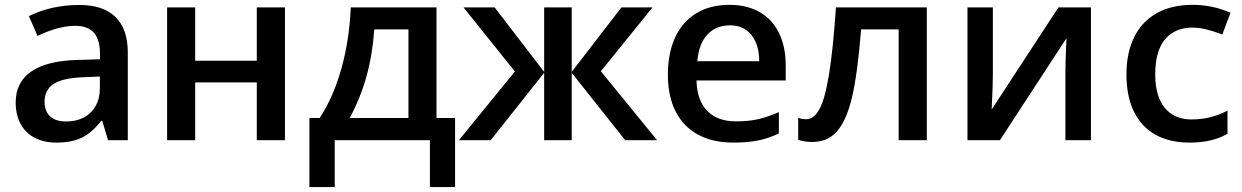

<svg xmlns="http://www.w3.org/2000/svg" viewBox="-20 -571 5060 782"><path d="M419.9 0 396.5 -79.1H392.6Q354 -29.8 312.7 -10Q271.5 9.8 210.4 9.8Q158.7 9.8 121.3 -9.8Q84 -29.3 64 -66.2Q43.9 -103 43.9 -153.8Q43.9 -235.8 106.7 -279.3Q169.4 -322.8 290.5 -326.7L387.2 -329.6V-352.1Q387.2 -409.2 362.5 -437.5Q337.9 -465.8 286.6 -465.8Q219.2 -465.8 132.8 -424.8L97.7 -505.4Q189.5 -550.8 303.7 -550.8Q400.4 -550.8 450.4 -501.7Q500.5 -452.6 500.5 -357.4V0ZM386.7 -211.4V-259.3L316.4 -256.3Q234.9 -252.9 198.2 -229Q161.6 -205.1 161.6 -155.8Q161.6 -117.7 184.3 -96.9Q207 -76.2 249.5 -76.2Q290.5 -76.2 321.5 -92.5Q352.5 -108.9 369.6 -139.6Q386.7 -170.4 386.7 -211.4Z M660.6 -541H774.9V-323.7H1025.9V-541H1140.6V0H1025.9V-235.4H774.9V0H660.6Z M1240.2 -90.3H1281.7Q1337.4 -173.8 1370.1 -290.3Q1402.8 -406.7 1408.7 -541H1757.8V-90.3H1833.5V190.9H1731V0H1343.3V190.9H1240.2ZM1643.6 -90.3V-451.2H1504.4Q1497.1 -348.6 1472.9 -261Q1448.7 -173.3 1404.3 -90.3Z M2077.1 -279.8 1867.7 -541H1994.6L2196.3 -278.3V-541H2308.6V-278.3L2511.2 -541H2637.7L2427.2 -280.8L2656.2 0H2526.4L2308.6 -274.4V0H2196.3V-274.4L1978.5 0H1849.1Z M2700.2 -266.6Q2700.2 -355 2730 -418.9Q2759.8 -482.9 2816.2 -517.1Q2872.6 -551.3 2950.7 -551.3Q3022.5 -551.3 3074 -521.7Q3125.5 -492.2 3152.8 -436.5Q3180.2 -380.9 3180.2 -303.2V-243.2H2816.9Q2818.4 -163.1 2859.9 -119.9Q2901.4 -76.7 2977.5 -76.7Q3025.9 -76.7 3064 -84.7Q3102.1 -92.8 3152.3 -114.3V-27.3Q3108.4 -6.8 3065.9 1.5Q3023.4 9.8 2966.8 9.8Q2882.8 9.8 2823 -22.7Q2763.2 -55.2 2731.7 -117.2Q2700.2 -179.2 2700.2 -266.6ZM2953.6 -467.8Q2896.5 -467.8 2861.3 -430.4Q2826.2 -393.1 2820.3 -321.8H3072.3Q3071.8 -389.6 3040.3 -428.7Q3008.8 -467.8 2953.6 -467.8Z M3231 -1.5V-91.3Q3243.7 -85.4 3263.2 -85.4Q3287.1 -85.4 3305.2 -107.7Q3323.2 -129.9 3336.4 -174.3Q3346.2 -207.5 3356 -264.6Q3373 -367.7 3384.8 -541H3754.9V0H3640.1V-451.2H3487.3Q3472.2 -266.1 3449.7 -172.4Q3426.8 -78.6 3388.7 -35.6Q3350.6 7.3 3288.1 7.3Q3257.3 7.3 3231 -1.5Z M3920.4 -541H4023.9V-271Q4023.9 -226.1 4019 -125L4291 -541H4423.3V0H4319.3V-273.9Q4319.3 -322.3 4323.7 -415.5L4052.7 0H3920.4Z M4567.9 -267.6Q4567.9 -356.9 4599.9 -420.7Q4631.8 -484.4 4692.1 -517.8Q4752.4 -551.3 4836.9 -551.3Q4918.5 -551.3 4991.7 -519L4958.5 -430.7Q4920.4 -444.8 4891.6 -451.7Q4862.8 -458.5 4836.4 -458.5Q4786.6 -458.5 4752 -435.1Q4718.8 -413.1 4701.9 -371.1Q4685.1 -329.1 4685.1 -268.6Q4685.1 -167 4734.9 -120.1Q4772 -84.5 4833 -84.5Q4911.6 -84.5 4979.5 -120.6V-26.4Q4918.9 9.8 4825.7 9.8Q4743.2 9.8 4685.5 -22.7Q4627.9 -55.2 4597.9 -117.4Q4567.9 -179.7 4567.9 -267.6Z"/></svg>

Font: Viking Open Sans Light
Style: Bold
Weight: 600
Foundry: Ascender Corporation
Version: Version 2.001